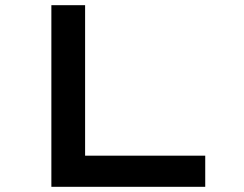

<svg xmlns="http://www.w3.org/2000/svg" viewBox="-20 -720 941 740"><path d="M178 0V-700H308V-120H771V0Z"/></svg>

Font: Lexend Zetta Medium
Style: Regular
Weight: 500
Designer: Bonnie Shaver-Troup, Thomas Jockin
Foundry: Lexend
Version: Version 1.007